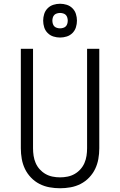

<svg xmlns="http://www.w3.org/2000/svg" viewBox="-20 -995 640 1023"><path d="M300 8Q272 8 244 3Q216 -2 190.5 -15Q165 -28 145 -49Q125 -70 113 -95Q101 -120 96 -148Q91 -176 91 -205V-735H156V-205Q156 -185 159 -165Q162 -145 170 -126.5Q178 -108 191.5 -93Q205 -78 222.5 -68Q240 -58 260 -54Q280 -50 300 -50Q320 -50 340 -54Q360 -58 377.5 -68Q395 -78 408.5 -93Q422 -108 430 -126.5Q438 -145 441 -165Q444 -185 444 -205V-735H509V-205Q509 -176 504 -148Q499 -120 487 -95Q475 -70 455 -49Q435 -28 409.5 -15Q384 -2 356 3Q328 8 300 8ZM300 -795Q282 -795 264.5 -800.5Q247 -806 234 -819Q221 -832 215.5 -849.5Q210 -867 210 -885Q210 -903 215.5 -920.5Q221 -938 234 -951Q247 -964 264.5 -969.5Q282 -975 300 -975Q318 -975 335.5 -969.5Q353 -964 366 -951Q379 -938 384.5 -920.5Q390 -903 390 -885Q390 -867 384.5 -849.5Q379 -832 366 -819Q353 -806 335.5 -800.5Q318 -795 300 -795ZM300 -844Q308 -844 316.5 -846.5Q325 -849 330.5 -854.5Q336 -860 338.5 -868.5Q341 -877 341 -885Q341 -893 338.5 -901.5Q336 -910 330.5 -915.5Q325 -921 316.5 -923.5Q308 -926 300 -926Q292 -926 283.5 -923.5Q275 -921 269.5 -915.5Q264 -910 261.5 -901.5Q259 -893 259 -885Q259 -877 261.5 -868.5Q264 -860 269.5 -854.5Q275 -849 283.5 -846.5Q292 -844 300 -844Z"/></svg>

Font: Iosevka Aile Custom Light
Style: Regular
Weight: 300
Designer: Belleve Invis
Foundry: Belleve Invis
Version: Version 17.0.2; ttfautohint (v1.8.3)